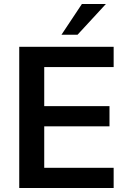

<svg xmlns="http://www.w3.org/2000/svg" viewBox="-20 -948 635 968"><path d="M77 0V-712H553V-610H203V-413H532V-311H203V-102H553V0ZM371 -773H290L393 -928H514Z"/></svg>

Font: Muli-Bold
Style: Bold
Weight: 700
Version: Version 2.000